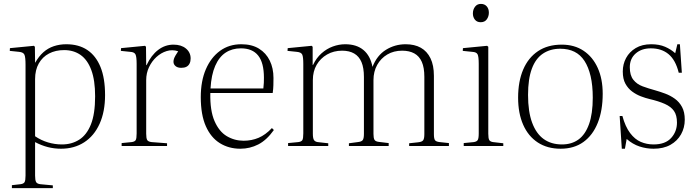

<svg xmlns="http://www.w3.org/2000/svg" viewBox="-20 -749 3577 985"><path d="M41 216V201L85 196Q101 194 106 185.5Q111 177 111 152V-417Q111 -455 105.5 -468Q100 -481 78 -483L30 -488L31 -502L154 -514L159 -509L160 -428H161Q179 -460 202.5 -481Q226 -502 256 -512Q286 -522 320 -522Q384 -522 428 -492.5Q472 -463 495.5 -405.5Q519 -348 519 -261Q519 -176 491 -114Q463 -52 412 -19Q361 14 293 14Q258 14 225 5.5Q192 -3 160 -20V152Q160 175 165 184.5Q170 194 187 196L251 202V216ZM298 -8Q348 -8 386.5 -32.5Q425 -57 446.5 -111Q468 -165 468 -255Q468 -337 448.5 -389.5Q429 -442 393.5 -467Q358 -492 309 -492Q265 -492 231.5 -474.5Q198 -457 179 -423.5Q160 -390 160 -343V-50Q191 -29 226 -18.5Q261 -8 298 -8Z M604 0V-15L655 -20Q671 -22 676 -30Q681 -38 681 -64V-421Q681 -458 675 -470Q669 -482 648 -483L600 -488L601 -502L724 -514L729 -509L730 -415H732Q756 -466 791.5 -493Q827 -520 870 -520Q910 -520 934 -500Q958 -480 958 -449Q958 -434 952.5 -423Q947 -412 936.5 -406.5Q926 -401 910 -401Q891 -401 880.5 -410Q870 -419 870 -432Q870 -440 872.5 -447.5Q875 -455 880.5 -464.5Q886 -474 894 -486Q864 -496 835 -487Q806 -478 782.5 -456.5Q759 -435 744.5 -404.5Q730 -374 730 -338V-63Q730 -40 735 -31Q740 -22 758 -20L837 -14V0Z M1213 14Q1154 14 1108 -14.5Q1062 -43 1036 -101.5Q1010 -160 1010 -251Q1010 -333 1036 -393.5Q1062 -454 1108.5 -488Q1155 -522 1218 -522Q1272 -522 1308.5 -499.5Q1345 -477 1364 -438Q1383 -399 1383 -349Q1383 -332 1382.5 -312Q1382 -292 1379 -272H1059Q1057 -182 1080.5 -128Q1104 -74 1143.5 -50.5Q1183 -27 1230 -27Q1271 -27 1306.5 -42Q1342 -57 1375 -92L1385 -82Q1348 -30 1305 -8Q1262 14 1213 14ZM1060 -295H1331Q1333 -311 1333.5 -324Q1334 -337 1334 -350Q1334 -427 1304.5 -464Q1275 -501 1216 -501Q1171 -501 1137.5 -479Q1104 -457 1084 -411Q1064 -365 1060 -295Z M1458 0V-15L1510 -20Q1526 -22 1531 -30Q1536 -38 1536 -65V-421Q1536 -457 1530.5 -469Q1525 -481 1503 -483L1455 -488L1456 -502L1579 -514L1584 -509V-416H1586Q1603 -452 1629.5 -475.5Q1656 -499 1687.5 -510.5Q1719 -522 1751 -522Q1809 -522 1844.5 -492.5Q1880 -463 1891 -406Q1914 -465 1960 -493.5Q2006 -522 2061 -522Q2107 -522 2139 -504Q2171 -486 2188.5 -450Q2206 -414 2206 -360V-61Q2206 -38 2211.5 -30Q2217 -22 2236 -20L2283 -15V0H2079V-14L2125 -19Q2145 -21 2151 -29.5Q2157 -38 2157 -61V-355Q2157 -402 2144 -431.5Q2131 -461 2105.5 -475Q2080 -489 2043 -489Q2000 -489 1967 -469.5Q1934 -450 1915 -416Q1896 -382 1896 -338V-62Q1896 -41 1901 -32Q1906 -23 1924 -21L1974 -15V0H1770V-14L1815 -20Q1835 -22 1841 -30.5Q1847 -39 1847 -62V-354Q1847 -401 1834.5 -430.5Q1822 -460 1797 -474.5Q1772 -489 1735 -489Q1692 -489 1658 -469.5Q1624 -450 1604.5 -416.5Q1585 -383 1585 -338V-63Q1585 -40 1590.5 -31Q1596 -22 1610 -20L1664 -14V0Z M2359 0V-15L2410 -20Q2425 -22 2430.5 -30Q2436 -38 2436 -65V-421Q2436 -459 2430 -470.5Q2424 -482 2403 -483L2354 -488L2355 -502L2479 -514L2485 -509V-63Q2485 -39 2490 -30.5Q2495 -22 2510 -20L2562 -14V0ZM2446 -635Q2427 -635 2416.5 -648Q2406 -661 2406 -680Q2406 -700 2417 -714.5Q2428 -729 2447 -729Q2466 -729 2477 -716.5Q2488 -704 2488 -684Q2488 -665 2477.5 -650Q2467 -635 2446 -635Z M2856 14Q2788 14 2739 -18Q2690 -50 2664 -109Q2638 -168 2638 -248Q2638 -331 2664 -392Q2690 -453 2740 -486.5Q2790 -520 2862 -520Q2927 -520 2974 -488.5Q3021 -457 3046.5 -400.5Q3072 -344 3072 -268Q3072 -182 3046.5 -118.5Q3021 -55 2973 -20.5Q2925 14 2856 14ZM2863 -8Q2913 -8 2948 -33.5Q2983 -59 3002 -112.5Q3021 -166 3021 -248Q3021 -311 3010 -358Q2999 -405 2978.5 -436.5Q2958 -468 2927 -483.5Q2896 -499 2854 -499Q2803 -499 2765.5 -474Q2728 -449 2708.5 -396.5Q2689 -344 2689 -262Q2689 -176 2710 -119.5Q2731 -63 2769.5 -35.5Q2808 -8 2863 -8Z M3170 14 3159 -154H3173Q3188 -99 3212.5 -66.5Q3237 -34 3267.5 -21Q3298 -8 3333 -8Q3393 -8 3423 -41Q3453 -74 3453 -120Q3453 -158 3437.5 -180Q3422 -202 3390.5 -216Q3359 -230 3312 -241Q3291 -246 3267.5 -255Q3244 -264 3223 -279.5Q3202 -295 3188.5 -319.5Q3175 -344 3175 -382Q3175 -420 3192 -451.5Q3209 -483 3241.5 -502.5Q3274 -522 3321 -522Q3362 -522 3392 -509Q3422 -496 3444 -476L3455 -522H3468L3478 -376H3462Q3446 -441 3410 -471Q3374 -501 3319 -501Q3271 -501 3241 -474.5Q3211 -448 3211 -404Q3211 -363 3229 -340Q3247 -317 3277 -306Q3307 -295 3340 -286Q3365 -279 3392 -269Q3419 -259 3442 -242.5Q3465 -226 3479 -200Q3493 -174 3493 -135Q3493 -94 3474 -60Q3455 -26 3419.5 -6Q3384 14 3333 14Q3296 14 3261 2.5Q3226 -9 3195 -36L3186 14Z"/></svg>

Font: Literata 60pt ExtraLight
Style: Regular
Weight: 250
Designer: Latin by Veronika Burian and Jose Scaglione. Greek by Irene Vlachou. Cyrillic by Vera Evstafieva.
Foundry: TypeTogether
Version: Version 3.103;gftools[0.9.29]